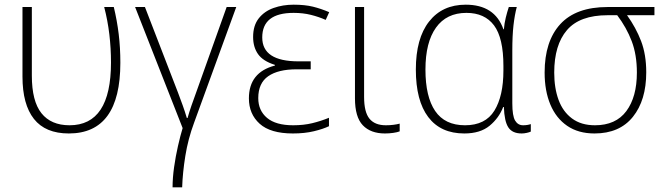

<svg xmlns="http://www.w3.org/2000/svg" viewBox="-20 -560 2838 820"><path d="M274 10Q174 10 125 -52Q76 -114 76 -233V-530H116V-237Q116 -128 157 -76.5Q198 -25 277 -25Q454 -25 454 -293Q454 -354 447 -413Q440 -472 425 -530H466Q480 -472 487 -414Q494 -356 494 -292Q494 10 274 10Z M989 -530 809 -36Q783 34 771.5 106Q760 178 758 240H717Q717 200 723.5 154Q730 108 740 64Q750 20 760 -13L557 -530H599L740 -165Q751 -136 760.5 -109.5Q770 -83 778 -56H781Q788 -81 797.5 -108.5Q807 -136 817 -163L948 -530Z M1307 -298V-264H1247Q1168 -264 1125.5 -234.5Q1083 -205 1083 -141Q1083 -88 1120.5 -56.5Q1158 -25 1232 -25Q1277 -25 1314 -34Q1351 -43 1385 -57V-21Q1360 -9 1320.5 0.5Q1281 10 1231 10Q1135 10 1089 -31.5Q1043 -73 1043 -140Q1043 -251 1154 -280V-283Q1103 -299 1082 -329Q1061 -359 1061 -402Q1061 -451 1085 -481.5Q1109 -512 1148.5 -526Q1188 -540 1234 -540Q1282 -540 1316.5 -531.5Q1351 -523 1386 -508L1371 -475Q1342 -488 1308 -496.5Q1274 -505 1234 -505Q1100 -505 1100 -400Q1100 -298 1255 -298Z M1535 -530V-146Q1535 -81 1558 -53Q1581 -25 1628 -25Q1645 -25 1660.5 -27Q1676 -29 1687 -32V1Q1677 5 1659.5 7.5Q1642 10 1624 10Q1563 10 1529.5 -25Q1496 -60 1496 -140V-530Z M1963 10Q1862 10 1809 -60Q1756 -130 1756 -263Q1756 -396 1812.5 -468Q1869 -540 1969 -540Q2093 -540 2130 -435H2132Q2134 -460 2140 -484.5Q2146 -509 2153 -530H2187Q2178 -496 2173 -452Q2168 -408 2168 -344V-119Q2168 -65 2180 -45Q2192 -25 2214 -25Q2232 -25 2247 -30V2Q2241 5 2229.5 7.5Q2218 10 2208 10Q2168 10 2151 -16Q2134 -42 2132 -103H2129Q2111 -56 2071 -23Q2031 10 1963 10ZM1966 -25Q2053 -25 2091.5 -87.5Q2130 -150 2130 -259V-278Q2130 -398 2090 -451.5Q2050 -505 1972 -505Q1887 -505 1842 -442Q1797 -379 1797 -263Q1797 -147 1838.5 -86Q1880 -25 1966 -25Z M2740 -251Q2740 -132 2683 -61Q2626 10 2519 10Q2450 10 2402.5 -22.5Q2355 -55 2330.5 -113.5Q2306 -172 2306 -250Q2306 -384 2373 -457Q2440 -530 2575 -530H2775V-495H2658Q2696 -442 2718 -384.5Q2740 -327 2740 -251ZM2347 -250Q2347 -184 2365.5 -133.5Q2384 -83 2423 -54Q2462 -25 2521 -25Q2610 -25 2655 -85.5Q2700 -146 2700 -250Q2700 -326 2678 -384Q2656 -442 2616 -495H2575Q2456 -495 2401.5 -431.5Q2347 -368 2347 -250Z"/></svg>

Font: Noto Sans Disp ExtLt
Style: Regular
Weight: 200
Designer: Monotype Design Team
Foundry: Monotype Imaging Inc.
Version: Version 2.000;GOOG;noto-source:20170915:90ef993387c0